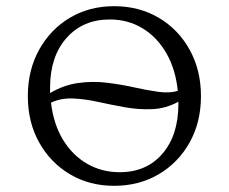

<svg xmlns="http://www.w3.org/2000/svg" viewBox="-20 -591 740 621"><path d="M349 10Q269 10 206 -27.5Q143 -65 106.5 -130.5Q70 -196 70 -280Q70 -364 106.5 -430Q143 -496 206 -533.5Q269 -571 349 -571Q430 -571 493.5 -533.5Q557 -496 593.5 -430Q630 -364 630 -280Q630 -196 593.5 -130.5Q557 -65 493.5 -27.5Q430 10 349 10ZM142 -308Q142 -299 142 -290Q186 -316 232.5 -322.5Q279 -329 325 -323.5Q371 -318 413.5 -308.5Q456 -299 492 -294Q528 -289 555 -297Q548 -367 518 -419Q488 -471 441 -499.5Q394 -528 335 -528Q248 -528 195 -468Q142 -408 142 -308ZM367 -34Q454 -34 505.5 -94Q557 -154 557 -255Q557 -255 557 -256Q557 -257 557 -262Q517 -240 473 -238Q429 -236 384.5 -244Q340 -252 297 -261.5Q254 -271 215.5 -272.5Q177 -274 145 -259Q153 -190 183.5 -139.5Q214 -89 261.5 -61.5Q309 -34 367 -34Z"/></svg>

Font: Spectral SC Light
Style: Regular
Weight: 300
Designer: Jean-Baptiste Levee
Foundry: Production Type
Version: Version 2.001